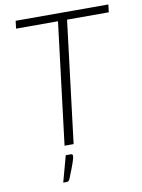

<svg xmlns="http://www.w3.org/2000/svg" viewBox="-97 -774 762 1033"><g transform="rotate(-10 284.0 -257.0)"><path d="M57 0ZM568.5 -707.5 563.5 -665.5H335.5L254 0H204.5L286 -665.5H57L62 -707.5ZM230 51.5Q236 51.5 238 54.5Q240 57.5 240 61.5Q240 67 237.8 75.8Q235.5 84.5 230.8 98.8Q226 113 218 133.5Q210 154 198.5 182.5Q195 189.5 190.8 192Q186.5 194.5 179 194.5H163L202 51.5Z"/></g></svg>

Font: Lato Light
Style: Italic
Weight: 300
Italic angle: -7°
Designer: Lukasz Dziedzic
Foundry: tyPoland Lukasz Dziedzic
Version: Version 2.007; 2014-02-27